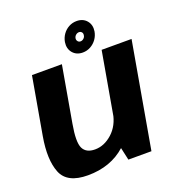

<svg xmlns="http://www.w3.org/2000/svg" viewBox="-140 -894 934 1013"><g transform="rotate(-20 326.5 -387.0)"><path d="M410 0H539.5L643.5 -592.5H475.5L388.5 -97ZM252.5 -593H84.5L28 -271Q6 -145 36 -70Q66 5 182 5Q311 5 395.5 -71.2Q480 -147.5 494 -226L418 -260.5Q406 -192 361 -151.2Q316 -110.5 264 -110.5Q214 -110.5 197 -145.5Q180 -180.5 197.5 -279ZM378 -613Q401.5 -613 422 -624.2Q442.5 -635.5 456 -654.5Q469.5 -673.5 473.5 -697Q479 -732.5 458.8 -756.5Q438.5 -780.5 403 -780.5Q379 -780.5 358.8 -769.5Q338.5 -758.5 325 -739.5Q311.5 -720.5 307.5 -697Q302 -661.5 322.2 -637.2Q342.5 -613 378 -613ZM386.5 -672.5Q377 -672.5 371.2 -679.8Q365.5 -687 367 -697Q369 -707.5 377 -714.2Q385 -721 394.5 -721Q404 -721 409.8 -714.2Q415.5 -707.5 413.5 -697Q412.5 -687 404.5 -679.8Q396.5 -672.5 386.5 -672.5Z"/></g></svg>

Font: Anybody UltraCondensed Thin
Style: Bold Italic
Weight: 700
Italic angle: -10°
Version: Version 1.111